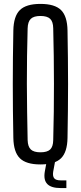

<svg xmlns="http://www.w3.org/2000/svg" viewBox="-20 -827 410 974"><path d="M185.2 7.2Q112.6 7.2 80.8 -24.2Q49 -55.6 47.7 -127.8Q46.3 -197.9 45.6 -265.4Q44.9 -332.9 44.9 -399.9Q44.9 -466.9 45.6 -534.4Q46.3 -601.9 47.7 -672Q49 -744.5 80.8 -775.9Q112.6 -807.2 185.2 -807.2Q257.9 -807.2 289.7 -775.9Q321.4 -744.5 322.5 -672Q323.7 -601.7 324.5 -534Q325.3 -466.3 325.3 -399.6Q325.3 -332.8 324.5 -265.3Q323.7 -197.9 322.5 -127.8Q321.4 -55.6 289.7 -24.2Q257.9 7.2 185.2 7.2ZM185.2 -54.4Q219.5 -54.4 234.5 -68.6Q249.5 -82.9 250 -116.5Q252.1 -188.6 252.9 -259.9Q253.7 -331.2 253.7 -402.1Q253.7 -472.9 252.7 -543.3Q251.7 -613.6 250 -683.3Q249.5 -717.2 234.4 -731.6Q219.3 -746 185.2 -746Q151.5 -746 136.4 -731.6Q121.2 -717.2 120.2 -683.3Q118.2 -613.6 117.2 -543.3Q116.1 -472.9 116.3 -402.1Q116.5 -331.2 117.6 -259.9Q118.6 -188.6 120.2 -116.5Q121.2 -82.9 136.4 -68.6Q151.5 -54.4 185.2 -54.4ZM316.7 127H287.5Q240.2 127 220.2 106.8Q200.1 86.5 207.2 44L216.7 -7.4H259.3L249.8 44Q246.3 67 255.1 77.5Q263.9 88 287.5 88H316.7Z"/></svg>

Font: Big Shoulders Display SC Thin
Style: Regular
Weight: 100
Designer: Patric King
Foundry: XO Type Co
Version: Version 2.002